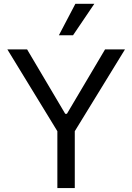

<svg xmlns="http://www.w3.org/2000/svg" viewBox="-20 -959 674 979"><path d="M118.2 -707 312.5 -378.9H321.3L515.6 -707H617.2L361.3 -290V0H272.5V-290L17.6 -707ZM364.3 -939.5H460.9L352.5 -779.3H280.3Z"/></svg>

Font: Pretendard GOV Variable
Style: Regular
Weight: 400
Designer: Base glyphs from Inter by Rasmus Andersson; Hangul glyphs from Noto Sans CJK(Source Han Sans) by Jang Soo-young and Kang
Foundry: Kil Hyung-jin
Version: Version 1.307;Glyphs 3.2 (3192)